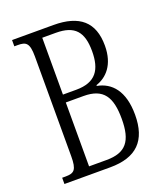

<svg xmlns="http://www.w3.org/2000/svg" viewBox="-133 -804 769 895"><g transform="rotate(-20 252.0 -357.0)"><path d="M32 0H259C390 0 452 -63 452 -191C452 -310 400 -365 330 -378V-382C382 -399 430 -446 430 -542C430 -659 366 -714 237 -714H32V-683H49C89 -683 106 -674 106 -606V-111C106 -43 92 -31 49 -31H32ZM234 -394H168V-676H235C329 -676 365 -634 365 -538C365 -447 332 -394 234 -394ZM255 -38H168V-355H256C355 -355 387 -302 387 -194C387 -84 351 -38 255 -38Z"/></g></svg>

Font: Noto Serif Bengali ExtraCondensed Light
Style: Regular
Weight: 300
Width: 2
Designer: Juan Bruce, Universal Thirst, Indian Type Foundry and the Monotype Design Team.
Foundry: Monotype Imaging Inc.
Version: Version 2.003